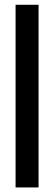

<svg xmlns="http://www.w3.org/2000/svg" viewBox="-20 -655 184 812"><path d="M143.1 137.7H45.9V-634.8H143.1Z"/></svg>

Font: Keraleeyam
Style: Regular
Weight: 400
Designer: Hussain K. H.
Foundry: Swathanthra Malayalam Computing(SMC) http://smc.org.in
Version: Version 3.0.0+20221109